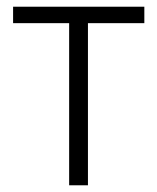

<svg xmlns="http://www.w3.org/2000/svg" viewBox="-20 -552 469 572"><path d="M410 -483H242V0H186V-483H19V-532H410Z"/></svg>

Font: Noto Sans Display Light
Style: Regular
Weight: 300
Designer: Monotype Design Team
Foundry: Monotype Imaging Inc.
Version: Version 2.003